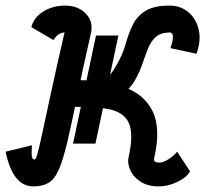

<svg xmlns="http://www.w3.org/2000/svg" viewBox="-101 -652 733 686"><path d="M240 -139H160L242 -525H322ZM18 14Q-19 14 -43.5 -17Q-68 -48 -81 -110L13 -133Q11 -103 13 -92.5Q15 -82 22 -82Q27 -82 32.5 -101Q38 -120 49 -171Q60 -222 80 -315Q100 -408 134 -555Q136 -561 138 -556Q140 -551 139.5 -543.5Q139 -536 131 -536Q121 -536 111 -531Q101 -526 90 -509L11 -555Q20 -590 54 -611Q88 -632 131 -632Q178 -632 205.5 -603.5Q233 -575 224 -534Q193 -398 173.5 -302Q154 -206 139.5 -144.5Q125 -83 110 -48Q95 -13 73.5 0.5Q52 14 18 14ZM467 14Q427 14 401 -3Q375 -20 364.5 -44Q354 -68 358 -88H450Q448 -77 453.5 -74Q459 -71 469 -71Q481 -71 500 -82.5Q519 -94 532 -110L578 -40Q566 -18 532.5 -2Q499 14 467 14ZM358 -88Q377 -172 359.5 -212Q342 -252 285 -262.5Q228 -273 127 -269L148 -365Q264 -369 340 -342Q416 -315 445 -253Q474 -191 450 -88ZM127 -271 148 -365Q190 -365 216 -363Q242 -361 259 -364Q276 -367 290.5 -383Q305 -399 324 -435Q340 -466 349.5 -500Q359 -534 373.5 -563.5Q388 -593 417 -612Q446 -631 500 -632Q543 -633 571.5 -609Q600 -585 609 -546Q618 -507 601 -460L508 -480Q519 -513 516.5 -525Q514 -537 503 -536Q472 -535 455 -519.5Q438 -504 428 -479Q418 -454 408 -424.5Q398 -395 382 -366.5Q366 -338 336 -315Q306 -292 255.5 -279.5Q205 -267 127 -271Z"/></svg>

Font: Victor Mono Thin
Style: Italic
Weight: 100
Italic angle: -12°
Monospace: yes
Designer: Rune Bjørnerås
Version: Version 1.561;gftools[0.9.30]